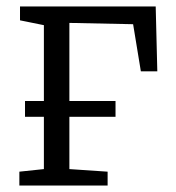

<svg xmlns="http://www.w3.org/2000/svg" viewBox="-20 -575 546 595"><path d="M338 -262V-213H57.5V-262ZM42 -555H462.5L467.5 -354H416.5L392.5 -500L195 -504V-51L313.5 -43V0H40V-43L116 -51V-497L42 -512Z"/></svg>

Font: Merriweather 7pt Light
Style: Regular
Weight: 300
Designer: Eben Sorkin
Foundry: Eben Sorkin
Version: Version 2.200;gftools[0.9.31]